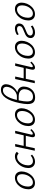

<svg xmlns="http://www.w3.org/2000/svg" viewBox="1622 -2374 760 4043"><g transform="rotate(-90 2001.5 -353.0)"><path d="M37 -137Q37 -163 43 -193Q55 -257 90 -308Q125 -359 174.5 -388.5Q224 -418 279 -418Q342 -418 377 -379.5Q412 -341 412 -276Q412 -251 406 -221Q393 -159 358.5 -107.5Q324 -56 274.5 -26Q225 4 169 4Q106 4 71.5 -34.5Q37 -73 37 -137ZM350 -219Q355 -242 355 -269Q355 -317 332.5 -345.5Q310 -374 267 -374Q210 -374 162 -325Q114 -276 99 -196Q94 -174 94 -145Q94 -95 117 -67.5Q140 -40 183 -40Q242 -40 288.5 -91.5Q335 -143 350 -219Z M717 -372Q658 -372 610.5 -322Q563 -272 547 -196Q541 -168 541 -143Q541 -94 564.5 -66.5Q588 -39 631 -39Q662 -39 691.5 -51.5Q721 -64 744 -86L767 -58Q736 -29 697.5 -12Q659 5 619 5Q556 5 520 -34Q484 -73 484 -139Q484 -165 490 -193Q503 -256 539 -307.5Q575 -359 625.5 -388.5Q676 -418 731 -418Q796 -418 826 -376L787 -340Q763 -372 717 -372Z M1304 -70Q1232 5 1179 5Q1133 5 1133 -45Q1133 -61 1137 -77L1163 -189H942L901 0H849L937 -413H990L951 -234H1173L1215 -413H1268L1190 -82Q1187 -72 1187 -63Q1187 -42 1206 -42Q1221 -42 1239 -54.5Q1257 -67 1284 -94Z M1368 -137Q1368 -163 1374 -193Q1386 -257 1421 -308Q1456 -359 1505.5 -388.5Q1555 -418 1610 -418Q1673 -418 1708 -379.5Q1743 -341 1743 -276Q1743 -251 1737 -221Q1724 -159 1689.5 -107.5Q1655 -56 1605.5 -26Q1556 4 1500 4Q1437 4 1402.5 -34.5Q1368 -73 1368 -137ZM1681 -219Q1686 -242 1686 -269Q1686 -317 1663.5 -345.5Q1641 -374 1598 -374Q1541 -374 1493 -325Q1445 -276 1430 -196Q1425 -174 1425 -145Q1425 -95 1448 -67.5Q1471 -40 1514 -40Q1573 -40 1619.5 -91.5Q1666 -143 1681 -219Z M2080 -369Q2138 -356 2169 -321Q2200 -286 2200 -231Q2200 -207 2194 -180Q2176 -97 2118 -45Q2060 7 1970 7Q1900 7 1865.5 -31Q1831 -69 1831 -154Q1831 -220 1852 -319Q1933 -713 2133 -713Q2189 -713 2219 -684Q2249 -655 2249 -606Q2249 -585 2243 -561Q2229 -499 2184 -446Q2139 -393 2080 -369ZM2190 -558Q2195 -580 2195 -595Q2195 -631 2175.5 -651Q2156 -671 2120 -671Q2054 -671 2004 -600Q1954 -529 1918 -377H1993Q2038 -377 2079.5 -402.5Q2121 -428 2150.5 -469.5Q2180 -511 2190 -558ZM2144 -218Q2144 -277 2103.5 -308Q2063 -339 1987 -339H1910Q1908 -332 1906 -322Q1886 -228 1886 -163Q1886 -97 1910 -67.5Q1934 -38 1985 -38Q2048 -38 2087 -76Q2126 -114 2139 -176Q2144 -201 2144 -218Z M2725 -70Q2653 5 2600 5Q2554 5 2554 -45Q2554 -61 2558 -77L2584 -189H2363L2322 0H2270L2358 -413H2411L2372 -234H2594L2636 -413H2689L2611 -82Q2608 -72 2608 -63Q2608 -42 2627 -42Q2642 -42 2660 -54.5Q2678 -67 2705 -94Z M2789 -137Q2789 -163 2795 -193Q2807 -257 2842 -308Q2877 -359 2926.5 -388.5Q2976 -418 3031 -418Q3094 -418 3129 -379.5Q3164 -341 3164 -276Q3164 -251 3158 -221Q3145 -159 3110.5 -107.5Q3076 -56 3026.5 -26Q2977 4 2921 4Q2858 4 2823.5 -34.5Q2789 -73 2789 -137ZM3102 -219Q3107 -242 3107 -269Q3107 -317 3084.5 -345.5Q3062 -374 3019 -374Q2962 -374 2914 -325Q2866 -276 2851 -196Q2846 -174 2846 -145Q2846 -95 2869 -67.5Q2892 -40 2935 -40Q2994 -40 3040.5 -91.5Q3087 -143 3102 -219Z M3221 -88Q3221 -128 3241 -154Q3261 -180 3289 -195Q3317 -210 3363 -228Q3415 -248 3441 -264Q3467 -280 3472 -309Q3474 -319 3474 -324Q3474 -348 3457.5 -361Q3441 -374 3411 -374Q3384 -374 3353.5 -364Q3323 -354 3300 -338L3285 -373Q3314 -394 3351.5 -406Q3389 -418 3421 -418Q3471 -418 3499.5 -394Q3528 -370 3528 -330Q3528 -319 3525 -305Q3516 -261 3481 -237Q3446 -213 3386 -190Q3335 -170 3308.5 -153.5Q3282 -137 3276 -108Q3274 -98 3274 -94Q3274 -69 3294.5 -54.5Q3315 -40 3350 -40Q3380 -40 3412 -52Q3444 -64 3466 -83L3486 -51Q3459 -26 3419 -10.5Q3379 5 3339 5Q3284 5 3252.5 -20.5Q3221 -46 3221 -88Z M3592 -137Q3592 -163 3598 -193Q3610 -257 3645 -308Q3680 -359 3729.5 -388.5Q3779 -418 3834 -418Q3897 -418 3932 -379.5Q3967 -341 3967 -276Q3967 -251 3961 -221Q3948 -159 3913.5 -107.5Q3879 -56 3829.5 -26Q3780 4 3724 4Q3661 4 3626.5 -34.5Q3592 -73 3592 -137ZM3905 -219Q3910 -242 3910 -269Q3910 -317 3887.5 -345.5Q3865 -374 3822 -374Q3765 -374 3717 -325Q3669 -276 3654 -196Q3649 -174 3649 -145Q3649 -95 3672 -67.5Q3695 -40 3738 -40Q3797 -40 3843.5 -91.5Q3890 -143 3905 -219Z"/></g></svg>

Font: Ysabeau Infant Semilight
Style: Italic
Weight: 300
Italic angle: -12°
Designer: Christian Thalmann (Catharsis Fonts)
Version: Version 0.003